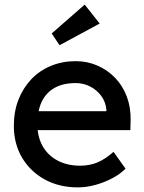

<svg xmlns="http://www.w3.org/2000/svg" viewBox="-20 -802 626 832"><path d="M317 10Q236 10 173.5 -24.5Q111 -59 75.5 -119Q40 -179 40 -257Q40 -319 60 -370Q80 -421 115.5 -458.5Q151 -496 200.5 -516.5Q250 -537 308 -537Q359 -537 403 -517.5Q447 -498 479.5 -464Q512 -430 529.5 -383.5Q547 -337 546 -282L545 -238H116L93 -320H456L441 -303V-327Q438 -360 419 -386Q400 -412 371 -427Q342 -442 308 -442Q254 -442 217 -421.5Q180 -401 161 -361.5Q142 -322 142 -264Q142 -209 165 -168.5Q188 -128 230 -106Q272 -84 327 -84Q366 -84 399.5 -97Q433 -110 472 -144L524 -71Q500 -47 465.5 -29Q431 -11 392.5 -0.5Q354 10 317 10ZM238 -606 204 -657 347 -782 412 -700Z"/></svg>

Font: Lexend Medium
Style: Regular
Weight: 500
Designer: Bonnie Shaver-Troup, Thomas Jockin
Foundry: Lexend
Version: Version 1.005